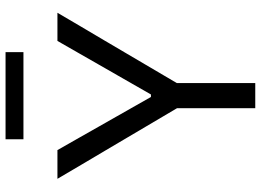

<svg xmlns="http://www.w3.org/2000/svg" viewBox="-144 -796 940 692"><g transform="rotate(-90 326.0 -450.0)"><path d="M282 0V-282L128.5 -542Q103.5 -584 80.5 -623Q57.5 -662 27.5 -713H131Q158.5 -665 178 -630.5Q197.5 -596 215 -565.2Q232.5 -534.5 253.5 -497.5L322.5 -376H331.5L398.5 -493Q421 -532 439.2 -564Q457.5 -596 477.5 -631Q497.5 -666 524.5 -713H626Q600.5 -669.5 575.2 -626.5Q550 -583.5 525.5 -542.5L372.5 -282.5V0ZM170 -835.5V-900H484V-835.5Z"/></g></svg>

Font: Commissioner
Style: Regular
Weight: 400
Designer: Kostas Bartsokas
Foundry: Kostas Bartsokas
Version: Version 1.000; ttfautohint (v1.8.3)